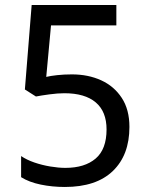

<svg xmlns="http://www.w3.org/2000/svg" viewBox="-20 -734 591 764"><path d="M238 10Q188 10 142 0.5Q96 -9 64 -29V-113Q86 -98 116.5 -87.5Q147 -77 180 -71.5Q213 -66 240 -66Q317 -66 360.5 -103Q404 -140 404 -219Q404 -290 361 -326.5Q318 -363 236 -363Q210 -363 176.5 -358.5Q143 -354 123 -350L79 -378L106 -714H443V-633H183L164 -428Q180 -432 207.5 -435Q235 -438 266 -438Q331 -438 382.5 -414.5Q434 -391 464.5 -344.5Q495 -298 495 -229Q495 -117 429 -53.5Q363 10 238 10Z"/></svg>

Font: malayalam25
Style: Book
Weight: 400
Designer: Jelle Bosma - Monotype Design Team
Foundry: Monotype Imaging Inc.
Version: Version 2.003